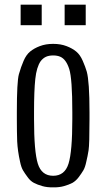

<svg xmlns="http://www.w3.org/2000/svg" viewBox="-20 -785 453 818"><path d="M67.9 -677.7V-765.1H157.7V-677.7ZM255.4 -677.7V-765.1H345.2V-677.7ZM125 -307.6V-277.3Q125 -139.6 141.1 -87.9Q157.2 -36.1 206.5 -36.1Q255.9 -36.1 272 -87.9Q288.1 -139.6 288.1 -277.3V-307.6Q288.1 -449.7 274.9 -491.2Q261.7 -532.2 237.3 -543Q224.6 -548.8 206.5 -548.8Q188.5 -548.8 175.8 -543Q163.1 -537.1 153.3 -524.4Q135.7 -499 130.4 -448.7Q125 -398.9 125 -307.6ZM51.8 -277.3V-307.6Q51.8 -437.5 60.5 -468.8Q69.3 -500 80.6 -525.9Q91.8 -551.8 108.4 -565.4Q125 -579.1 149.4 -588.4Q174.3 -598.1 206.5 -598.1Q238.8 -598.1 263.7 -588.4Q288.1 -579.1 304.7 -565.4Q321.3 -551.8 332.5 -525.9Q343.8 -500 349.6 -480Q361.3 -437.5 361.3 -307.6V-277.3Q361.3 -169.9 357.4 -145Q353.5 -120.1 347.7 -96.2Q342.8 -72.3 335 -59.1Q327.1 -45.9 315.4 -30.3Q303.7 -14.6 288.6 -5.9Q273.4 2 252.9 7.8Q232.4 13.7 206.5 13.2Q180.7 13.7 160.2 7.8Q139.6 2 124.5 -5.9Q109.4 -13.7 97.7 -30.3Q85.9 -45.9 78.1 -59.1Q70.3 -72.3 65.4 -96.2Q55.2 -142.1 53.2 -182.6Q51.8 -223.1 51.8 -277.3Z"/></svg>

Font: Oswald-Light
Style: Light
Weight: 300
Designer: vernon adams
Foundry: vernon adams
Version: Version ; ttfautohint (v0.92.18-e454-dirty) -l 8 -r 50 -G 20